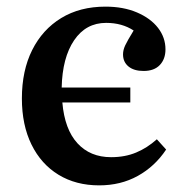

<svg xmlns="http://www.w3.org/2000/svg" viewBox="-20 -545 554 579"><path d="M279 14Q209 14 156.5 -18Q104 -50 75 -109Q46 -168 46 -248Q46 -332 77 -394Q108 -456 164.5 -490.5Q221 -525 298 -525Q352 -525 393 -507.5Q434 -490 456.5 -461Q479 -432 479 -396Q479 -367 462 -349Q445 -331 413 -331Q384 -331 367.5 -344.5Q351 -358 351 -381Q351 -394 357.5 -408Q364 -422 383 -453Q348 -476 300 -476Q239 -476 203.5 -423.5Q168 -371 166 -281H373V-236H168Q175 -155 213.5 -113Q252 -71 315 -71Q357 -71 390.5 -85Q424 -99 453 -125L481 -94Q447 -43 395.5 -14.5Q344 14 279 14Z"/></svg>

Font: Literata 36pt Medium
Style: Regular
Weight: 500
Designer: Latin by Veronika Burian and Jose Scaglione. Greek by Irene Vlachou. Cyrillic by Vera Evstafieva.
Foundry: TypeTogether
Version: Version 3.002